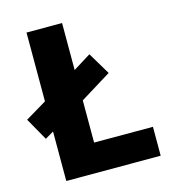

<svg xmlns="http://www.w3.org/2000/svg" viewBox="-113 -803 805 892"><g transform="rotate(-15 289.5 -357.0)"><path d="M96 0H550V-139H267V-342L416 -434L352 -541L267 -488V-714H96V-383L-6 -322L55 -214L96 -238Z"/></g></svg>

Font: Noto Sans Arabic UI XBd
Style: Regular
Weight: 800
Designer: Monotype Design Team, Nadine Chahine and Nizar Qandah
Foundry: Monotype Imaging Inc.
Version: Version 2.010